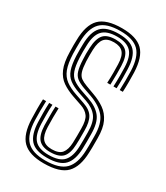

<svg xmlns="http://www.w3.org/2000/svg" viewBox="-158 -677 653 755"><g transform="rotate(30 168.5 -300.0)"><path d="M166.2 7.2Q100.8 7.2 70.9 -22.5Q41 -52.2 38.8 -121.2Q38 -142.8 37.9 -165.8Q37.8 -188.8 39 -209.5H53.2Q52.2 -189.8 52.2 -165.8Q52.2 -141.8 52.8 -122Q55 -59.8 81.4 -32.6Q107.8 -5.5 166.2 -5.5Q230.2 -5.5 257.2 -32.8Q284.2 -60 286 -119.5Q286.5 -131.5 286.6 -141.8Q286.8 -152 286.6 -162.4Q286.5 -172.8 286.5 -184.8Q286.5 -241.8 263.8 -270Q241 -298.2 195 -314.8L157 -328.2Q134.5 -336.5 121.9 -346.1Q109.2 -355.8 103.8 -373.6Q98.2 -391.5 96.8 -424Q96 -436.5 96 -449Q96 -461.5 96.8 -476.5Q98.8 -519.2 115 -537.8Q131.2 -556.2 169.2 -556.2Q204.8 -556.2 221.6 -538.5Q238.5 -520.8 240 -477.2Q240.5 -463.8 240.5 -441.2Q240.5 -418.8 239.5 -392H225.2Q226.5 -417.8 226.4 -438.9Q226.2 -460 225.8 -476.8Q224.8 -513 211.2 -528.2Q197.8 -543.5 169.2 -543.5Q139.2 -543.5 126.1 -528Q113 -512.5 111.5 -476.5Q111 -462.2 111 -451.1Q111 -440 111.5 -424Q113 -394.2 118 -378.6Q123 -363 133.5 -355.2Q144 -347.5 161.5 -341L198.8 -327.2Q229.8 -316.2 252.8 -300Q275.8 -283.8 288.6 -256.6Q301.5 -229.5 301.5 -184.8Q301.5 -172.5 301.5 -162.1Q301.5 -151.8 301.5 -141.6Q301.5 -131.5 300.8 -119.5Q299 -54.2 269.2 -23.5Q239.5 7.2 166.2 7.2ZM166.2 -18.2Q113.8 -18.2 91.4 -43.2Q69 -68.2 67 -122.5Q66.5 -142.8 66.2 -163.8Q66 -184.8 67.2 -209.5H81.8Q80.2 -184.5 80.6 -162Q81 -139.5 81.2 -123.2Q82.8 -74 102.5 -52.5Q122.2 -31 166.2 -31Q215.5 -31 235 -53Q254.5 -75 256 -120Q256.8 -138 256.6 -152.4Q256.5 -166.8 256.5 -184.8Q256.5 -232 239.6 -254.6Q222.8 -277.2 187.5 -289.5L148.2 -303Q119.2 -313.2 101.9 -326.2Q84.5 -339.2 76.5 -362Q68.5 -384.8 66.8 -423.8Q66.2 -440.5 66.4 -451.6Q66.5 -462.8 66.8 -476.8Q67.8 -531.8 90.9 -556.8Q114 -581.8 169.2 -581.8Q220.8 -581.8 243.5 -557.9Q266.2 -534 268 -478.8Q268.5 -461 268.8 -440Q269 -419 267.8 -392H253.5Q254.8 -420.2 254.6 -441.1Q254.5 -462 254 -478.8Q252.5 -528 232.2 -548.5Q212 -569 169.2 -569Q122.5 -569 102.5 -547.1Q82.5 -525.2 81.8 -476.8Q81.5 -462 81.2 -451.2Q81 -440.5 81.8 -423.8Q83.5 -386.5 90.8 -366.2Q98 -346 113 -335.1Q128 -324.2 152.5 -315.5L191.2 -302Q232.2 -287.8 251.9 -262.4Q271.5 -237 271.5 -184.8Q271.5 -166.8 271.6 -152.1Q271.8 -137.5 271 -119.8Q269.2 -67.2 246.1 -42.8Q223 -18.2 166.2 -18.2ZM166.2 -43.8Q130.8 -43.8 113.8 -61.9Q96.8 -80 95.2 -124Q95 -142 94.8 -164.1Q94.5 -186.2 95.8 -209.5H109.8Q108.8 -189.8 108.9 -167.4Q109 -145 109.5 -125Q110.5 -88.2 123.9 -72.4Q137.2 -56.5 166.2 -56.5Q199 -56.5 211.9 -72.5Q224.8 -88.5 226.2 -120.2Q227 -137.8 226.9 -152.2Q226.8 -166.8 226.8 -184.8Q226.8 -223.2 214.8 -239.6Q202.8 -256 179.8 -264L139.2 -278Q107 -289 84.5 -304.6Q62 -320.2 49.9 -348.2Q37.8 -376.2 37 -423.8Q36.2 -441.5 36.5 -454.2Q36.8 -467 37 -476.8Q37.8 -545.8 68 -576.5Q98.2 -607.2 169.2 -607.2Q235 -607.2 264.5 -577.9Q294 -548.5 296.5 -480Q297 -461.8 297.1 -438Q297.2 -414.2 296 -392H282Q283 -412.5 283 -436.2Q283 -460 282.5 -479.2Q280.2 -541 253.9 -567.8Q227.5 -594.5 169.2 -594.5Q106.2 -594.5 79.5 -566.6Q52.8 -538.8 51.8 -476.8Q51.8 -462.2 51.5 -451.2Q51.2 -440.2 51.8 -423.8Q53.5 -380.8 63.1 -355.5Q72.8 -330.2 92.5 -315.8Q112.2 -301.2 143.8 -290.5L183.5 -276.8Q216.8 -265.5 229.2 -244.6Q241.8 -223.8 241.8 -184.8Q241.8 -174.5 241.8 -164.2Q241.8 -154 241.8 -143.2Q241.8 -132.5 241 -120.2Q239.8 -80.8 223.1 -62.2Q206.5 -43.8 166.2 -43.8Z"/></g></svg>

Font: Big Shoulders Inline Display Thin Medium
Style: Regular
Weight: 500
Version: Version 2.002